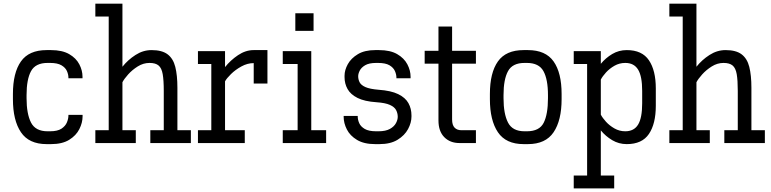

<svg xmlns="http://www.w3.org/2000/svg" viewBox="-20 -789 4254 1059"><path d="M237.3 5.9Q139.6 5.9 95.5 -59.6Q51.3 -125 51.3 -242.2V-270.5Q51.3 -387.7 95.5 -450.2Q139.6 -512.7 237.3 -512.7H261.2Q323.2 -512.7 361.6 -490.5Q399.9 -468.3 417.5 -434.3Q435.1 -400.4 435.1 -365.7V-357.4H357.4V-360.8Q357.4 -378.4 349.1 -397.2Q340.8 -416 318.8 -429Q296.9 -441.9 255.9 -441.9H242.2Q175.8 -441.9 151.1 -396.5Q126.5 -351.1 126.5 -265.1V-247.1Q126.5 -161.1 151.1 -113Q175.8 -64.9 242.2 -64.9H255.9Q297.4 -64.9 319.1 -79.3Q340.8 -93.8 349.1 -114Q357.4 -134.3 357.4 -151.9V-155.3H435.5V-147Q435.5 -112.3 417.7 -76.9Q399.9 -41.5 361.6 -17.8Q323.2 5.9 261.2 5.9Z M505.9 0V-70.8H579.6V-697.8H505.9V-768.6H655.3V-420.9Q685.1 -458.5 727.1 -485.6Q769 -512.7 815.9 -512.7Q873.5 -512.7 904.3 -489.5Q935.1 -466.3 946.8 -420.2Q958.5 -374 958.5 -304.7V-70.8H1032.7V0H809.1V-70.8H883.3V-287.6Q883.3 -346.2 877.4 -379.9Q871.6 -413.6 854.7 -427.7Q837.9 -441.9 804.7 -441.9Q770.5 -441.9 739.7 -422.6Q709 -403.3 686.8 -378.4Q664.6 -353.5 655.3 -335.4V-70.8H729V0Z M1071.8 0V-70.8H1145.5V-436H1071.8V-506.8H1221.2V-418.9Q1251 -456.5 1292.7 -484.6Q1334.5 -512.7 1379.4 -512.7H1455.1V-328.1H1379.4V-440.9Q1344.7 -440.9 1311.5 -422.6Q1278.3 -404.3 1254.2 -380.6Q1230 -356.9 1221.2 -340.3V-70.8H1330.1V0Z M1608.9 -618.7V-715.8H1709.5V-618.7ZM1539.6 0V-70.8H1621.6V-436H1539.6V-506.8H1696.8V-70.8H1778.8V0Z M2049.3 5.9Q1987.8 5.9 1949.2 -17.3Q1910.6 -40.5 1893.1 -75.2Q1875.5 -109.9 1875.5 -144.5V-149.4H1953.1V-146Q1953.1 -128.4 1961.4 -109.6Q1969.7 -90.8 1991.7 -77.9Q2013.7 -64.9 2054.7 -64.9H2067.4Q2107.4 -64.9 2130.9 -78.1Q2154.3 -91.3 2164.3 -110.4Q2174.3 -129.4 2173.8 -146.5Q2173.3 -166 2164.3 -182.6Q2155.3 -199.2 2130.4 -210.4Q2105.5 -221.7 2056.6 -225.1Q1990.7 -229.5 1952.1 -248.8Q1913.6 -268.1 1897 -297.9Q1880.4 -327.6 1880.4 -363.3V-371.6Q1880.4 -402.3 1898.4 -435.1Q1916.5 -467.8 1953.9 -490.2Q1991.2 -512.7 2049.8 -512.7H2070.3Q2132.3 -512.7 2170.7 -490.5Q2209 -468.3 2226.8 -434.3Q2244.6 -400.4 2244.6 -365.7V-357.4H2166.5V-360.8Q2166.5 -378.4 2158.2 -397.2Q2149.9 -416 2128.2 -429Q2106.4 -441.9 2064.9 -441.9H2055.2Q2015.6 -441.9 1994.1 -429.2Q1972.7 -416.5 1964.1 -399.4Q1955.6 -382.3 1955.6 -368.7Q1955.6 -350.6 1963.6 -335Q1971.7 -319.3 1995.8 -308.6Q2020 -297.9 2068.4 -293.9Q2136.7 -289.1 2176.3 -269.8Q2215.8 -250.5 2232.7 -220.2Q2249.5 -189.9 2249.5 -152.3V-146Q2249.5 -112.3 2230.7 -77.1Q2211.9 -42 2172.9 -18.1Q2133.8 5.9 2072.8 5.9Z M2514.6 0Q2462.4 0 2430.4 -32.5Q2398.4 -64.9 2398.4 -125V-438H2322.3V-508.8H2398.4V-642.6H2473.6V-508.8H2605V-438H2473.6V-129.9Q2473.6 -99.1 2487.3 -85Q2501 -70.8 2524.4 -70.8H2605V0Z M2868.2 5.9Q2770.5 5.9 2726.3 -59.6Q2682.1 -125 2682.1 -242.2V-270.5Q2682.1 -387.7 2726.3 -450.2Q2770.5 -512.7 2868.2 -512.7H2891.6Q2989.3 -512.7 3033.4 -450.2Q3077.6 -387.7 3077.6 -270.5V-242.2Q3077.6 -125 3033.4 -59.6Q2989.3 5.9 2891.6 5.9ZM2873 -441.9Q2806.6 -441.9 2782 -396.5Q2757.3 -351.1 2757.3 -265.1V-247.1Q2757.3 -161.1 2782 -113Q2806.6 -64.9 2873 -64.9H2886.2Q2955.1 -64.9 2978.8 -111.8Q3002.4 -158.7 3002.4 -247.1V-265.1Q3002.4 -351.1 2977.5 -396.5Q2952.6 -441.9 2886.2 -441.9Z M3144.5 250V179.2H3218.3V-436H3144.5V-506.8H3293.9V-437Q3320.3 -469.2 3356.7 -491Q3393.1 -512.7 3437 -512.7Q3521.5 -512.7 3559.3 -456.5Q3597.2 -400.4 3597.2 -301.3V-205.6Q3597.2 -106.4 3559.3 -50.3Q3521.5 5.9 3437 5.9Q3393.1 5.9 3356.7 -15.9Q3320.3 -37.6 3293.9 -69.8V179.2H3367.7V250ZM3428.7 -441.9Q3396.5 -441.9 3369.1 -426.3Q3341.8 -410.6 3322.5 -389.4Q3303.2 -368.2 3293.9 -350.1V-156.7Q3303.2 -138.7 3322.5 -117.4Q3341.8 -96.2 3369.1 -80.6Q3396.5 -64.9 3428.7 -64.9Q3477.1 -64.9 3499.5 -101.8Q3522 -138.7 3522 -219.2V-287.6Q3522 -368.2 3499.5 -405Q3477.1 -441.9 3428.7 -441.9Z M3671.9 0V-70.8H3745.6V-697.8H3671.9V-768.6H3821.3V-420.9Q3851.1 -458.5 3893.1 -485.6Q3935.1 -512.7 3981.9 -512.7Q4039.6 -512.7 4070.3 -489.5Q4101.1 -466.3 4112.8 -420.2Q4124.5 -374 4124.5 -304.7V-70.8H4198.7V0H3975.1V-70.8H4049.3V-287.6Q4049.3 -346.2 4043.5 -379.9Q4037.6 -413.6 4020.8 -427.7Q4003.9 -441.9 3970.7 -441.9Q3936.5 -441.9 3905.8 -422.6Q3875 -403.3 3852.8 -378.4Q3830.6 -353.5 3821.3 -335.4V-70.8H3895V0Z"/></svg>

Font: Kay Pho Du Medium
Style: Regular
Weight: 500
Designer: Victor Gaultney, Khu Oo Reh
Foundry: SIL International
Version: Version 3.000